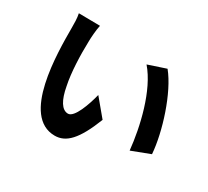

<svg xmlns="http://www.w3.org/2000/svg" viewBox="-143 -942 1286 1188"><g transform="rotate(30 500.0 -348.5)"><path d="M110 -714C117 -683 117 -642 117 -614C117 -435 118 17 359 17C439 17 500 -45 567 -216L467 -336C448 -259 407 -142 362 -142C317 -142 286 -196 270 -284C251 -372 247 -498 250 -592C250 -618 254 -678 262 -712ZM631 -649C738 -526 791 -295 807 -135L938 -185C927 -337 851 -576 757 -691Z"/></g></svg>

Font: Spoqa Han Sans Neo Bold
Style: Bold
Weight: 700
Designer: [Spoqa Han Sans Neo] Dong-huui Kim  Younghwa Kang  Yujin Lee  [Noto Sans] Ryoko NISHIZUKA  (kana & ideographs); Paul D. 
Foundry: Spoqa (http://www.spoqa-han-sans.com)
Version: Version 1.000